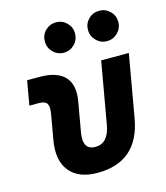

<svg xmlns="http://www.w3.org/2000/svg" viewBox="-114 -842 813 940"><g transform="rotate(-15 293.0 -372.5)"><path d="M265.1 9.8Q168.5 9.8 123.8 -45.9Q79.1 -101.6 96.2 -200.2L118.2 -326.2Q125 -363.8 115.5 -379.2Q106 -394.5 75.7 -394.5H26.4L47.9 -517.6H111.3Q200.2 -517.6 238.8 -475.3Q277.3 -433.1 262.7 -351.6L236.8 -204.1Q221.2 -115.7 287.1 -115.7Q352.5 -115.7 368.2 -204.1L423.3 -517.6H563.5L507.8 -200.2Q470.7 9.8 265.1 9.8ZM476.1 -601.1Q444.3 -601.1 421.9 -623.8Q399.4 -646.5 399.4 -678.2Q399.4 -710.4 421.9 -732.7Q444.3 -754.9 476.1 -754.9Q507.8 -754.9 530.5 -732.7Q553.2 -710.4 553.2 -678.2Q553.2 -646.5 530.5 -623.8Q507.8 -601.1 476.1 -601.1ZM257.3 -601.1Q225.6 -601.1 203.1 -623.8Q180.7 -646.5 180.7 -678.2Q180.7 -710.4 203.1 -732.7Q225.6 -754.9 257.3 -754.9Q289.1 -754.9 311.5 -732.7Q334 -710.4 334 -678.2Q334 -646.5 311.5 -623.8Q289.1 -601.1 257.3 -601.1Z"/></g></svg>

Font: Cascadia Mono
Style: Bold Italic
Weight: 700
Italic angle: -10°
Monospace: yes
Designer: Aaron Bell
Foundry: Saja Typeworks
Version: Version 2404.023; ttfautohint (v1.8.4)